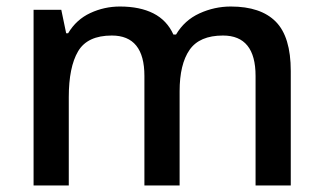

<svg xmlns="http://www.w3.org/2000/svg" viewBox="-20 -569 991 589"><path d="M688 -549Q780 -549 826 -502.5Q872 -456 872 -351V0H764V-336Q764 -460 664 -460Q592 -460 561.5 -416Q531 -372 531 -289V0H423V-336Q423 -460 323 -460Q248 -460 219.5 -411.5Q191 -363 191 -271V0H83V-539H168L183 -467H189Q214 -509 257 -529Q300 -549 348 -549Q409 -549 450.5 -528Q492 -507 512 -463H520Q546 -507 592 -528Q638 -549 688 -549Z"/></svg>

Font: Noto Sans Adlam Unjoined Medium
Style: Regular
Weight: 500
Version: Version 3.001